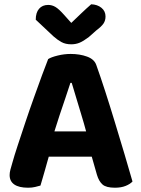

<svg xmlns="http://www.w3.org/2000/svg" viewBox="-20 -867 659 897"><path d="M315 -480H309Q299 -448 285.5 -409Q272 -370 258 -327.5Q244 -285 231 -243L213 -153Q207 -134 201.5 -113Q196 -92 190 -72Q184 -52 179 -34Q174 -16 169 0Q158 3 144 6.5Q130 10 111 10Q69 10 47 -5Q25 -20 25 -49Q25 -61 28.5 -74Q32 -87 37 -104Q46 -137 62.5 -187Q79 -237 98.5 -295.5Q118 -354 138.5 -411Q159 -468 176.5 -516Q194 -564 205 -591Q219 -600 249.5 -607.5Q280 -615 310 -615Q353 -615 387 -602.5Q421 -590 430 -563Q449 -510 471.5 -440.5Q494 -371 517 -295Q540 -219 561.5 -147.5Q583 -76 599 -19Q588 -7 567 1.5Q546 10 517 10Q476 10 459 -5Q442 -20 433 -50L401 -162L384 -247Q372 -292 359 -334Q346 -376 335 -413.5Q324 -451 315 -480ZM146 -135 205 -253H439L459 -135ZM313 -760Q336 -782 359.5 -804.5Q383 -827 406 -847Q435 -846 454 -830.5Q473 -815 473 -790Q473 -771 463.5 -757Q454 -743 430 -725L395 -694Q370 -675 352 -667.5Q334 -660 313 -660Q286 -660 267 -670.5Q248 -681 230 -697L147 -775Q147 -808 162.5 -826Q178 -844 205 -844Q223 -844 239 -834.5Q255 -825 279 -798Z"/></svg>

Font: Baloo Bhaijaan 2
Style: Bold
Weight: 700
Designer: Sanskriti Dholi, Noopur Datye and Ek Type
Foundry: Ek Type
Version: Version 1.701